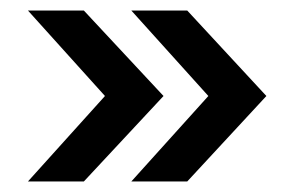

<svg xmlns="http://www.w3.org/2000/svg" viewBox="-20 -435 554 364"><path d="M139 -91H33L179 -253L33 -415H139L290 -253ZM485 -253 335 -91H229L375 -253L229 -415H335Z"/></svg>

Font: Hind Jalandhar Medium
Style: Regular
Weight: 500
Designer: Namrata Goyal
Foundry: Indian Type Foundry
Version: Version 0.702;PS 1.0;hotconv 1.0.81;makeotf.lib2.5.63406